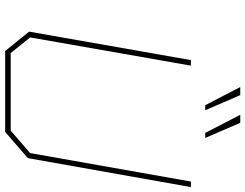

<svg xmlns="http://www.w3.org/2000/svg" viewBox="-126 -848 973 762"><g transform="rotate(90 361.0 -466.5)"><path d="M397 -794 325 -933H357L417 -794ZM507 -794 435 -933H467L527 -794ZM182 0 105 -95 218 -737H240L128 -99L190 -22H498L587 -99L700 -737H722L607 -90L503 0Z"/></g></svg>

Font: Tomorrow Thin
Style: Italic
Weight: 250
Italic angle: -10°
Designer: Tony de Marco, Monica Rizzolli
Foundry: Just in Type
Version: Version 2.002